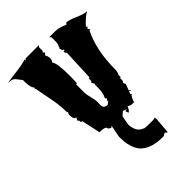

<svg xmlns="http://www.w3.org/2000/svg" viewBox="-291 -867 1292 1292"><g transform="rotate(-45 355.0 -221.5)"><path d="M533.2 180.2 523.9 291.5Q515.6 291.5 507.3 280.3Q504.4 280.3 496.6 286.4Q488.8 292.5 478.5 292.5Q336.9 292.5 293.5 207.5Q270.5 162.6 270.5 92.3V80.6L296.4 -54.2L390.1 -58.1Q392.6 -46.4 392.6 -36.4Q392.6 -26.4 391.4 -19Q390.1 -11.7 390.1 -7.8L386.7 -10.3Q386.7 0.5 381.3 13.2L382.3 12.2L373.5 60.5Q369.6 74.2 377.4 103.5Q385.3 132.8 405.3 148.4L429.7 161.6Q437 165.5 494.1 165.5L520.5 164.6L531.7 160.6Q533.2 171.9 533.2 180.2ZM421.9 -9.3 438.5 -11.2 412.1 -22.5 386.2 0V-15.1Q384.3 -23.4 377.4 -23.4V-14.2Q375.5 -30.8 367.9 -40.5Q360.4 -50.3 341.3 -50.3Q336.9 -43.5 331.3 -43.5Q325.7 -43.5 324.2 -44.4L325.7 -24.9Q325.7 11.7 315.4 11.7Q308.1 -13.2 295.9 -22.5Q289.6 -22.5 287.6 -21.5L295.9 -12.7L275.9 3.4L257.3 -7.8Q257.3 -22 244.6 -26.4Q228.5 -32.7 197.8 -32.7Q197.8 -38.6 183.8 -102.8Q169.9 -167 168.9 -168.9Q167 -167 164.8 -167Q162.6 -167 159.9 -170.2Q157.2 -173.3 157.2 -176Q157.2 -178.7 159.2 -180.7L148.9 -192.4L159.2 -214.8H148.9Q138.2 -227.5 137.5 -250Q136.7 -272.5 146.5 -277.3L139.2 -282.2V-293Q139.2 -350.6 122.6 -432.9Q106 -515.1 102.1 -543H95.7L102.1 -553.2Q83 -575.2 83 -625V-644.5Q75.2 -653.8 66.2 -666Q57.1 -678.2 53.2 -682.9Q49.3 -687.5 41.5 -692.9Q29.3 -701.2 -4.9 -701.2Q13.7 -705.6 85.9 -714.6Q158.2 -723.6 188.5 -734.9V-723.6L197.8 -734.9H324.2L315.4 -723.6V-689L305.7 -678.2Q306.2 -678.7 309.6 -678.7Q317.4 -678.7 317.4 -671.4Q317.4 -669.4 315.4 -667.5L305.7 -655.3Q316.4 -638.7 316.4 -619.6Q316.4 -600.6 305.7 -587.9Q326.7 -563.5 326.7 -448.2Q326.7 -397.5 324.2 -372.1H315.4V-293Q315.4 -275.4 324.5 -239.5Q333.5 -203.6 333.5 -189.9L332.5 -158.2Q332.5 -123.5 368.2 -123.5L386.2 -135.7V-146.5L395 -157.2L386.2 -168.9Q403.8 -195.3 403.8 -256.8V-282.2L407.7 -285.2L395 -305.2L403.8 -315.9V-339.8H412.1L421.9 -565.4L412.1 -576.2V-587.9H421.9Q423.8 -590.3 423.8 -593Q423.8 -595.7 416.3 -598.4Q408.7 -601.1 408.7 -603.3Q408.7 -605.5 412.1 -610.4L403.8 -620.1L405.3 -619.6Q407.2 -619.6 409.7 -622.6Q412.1 -625.5 412.1 -627.4Q412.1 -629.4 410.2 -630.4Q422.4 -642.6 422.4 -674.3Q422.4 -706.1 421.9 -712.4L412.1 -723.6H465.3Q503.4 -723.6 553.7 -701.2L562 -712.4Q587.4 -712.4 637.2 -689.9Q687 -667.5 715.3 -667.5Q676.3 -644.5 636.2 -598.6L646 -589.4H644Q640.6 -589.4 637.7 -586.2Q634.8 -583 634.8 -580.1Q634.8 -577.1 636.2 -576.2L647 -565.4H636.2Q572.3 -438 572.3 -252.4Q572.3 -233.9 562 -214.8V-192.4H553.7L554.7 -178.2Q554.7 -157.2 544.9 -157.2L553.7 -135.7L536.1 -90.3Q537.1 -92.3 539.3 -92.3Q541.5 -92.3 543.9 -89.1Q546.4 -85.9 546.4 -83.3Q546.4 -80.6 544.9 -79.1L536.1 -90.3L526.9 -67.4L536.1 -56.6H526.9L508.8 -22.5V-11.2Q505.9 -10.3 490.2 -10.3Q474.6 -10.3 456.5 -22.5Q453.1 -13.2 445.1 -0.5Q437 12.2 429.7 12.7Z"/></g></svg>

Font: Butcherman Caps
Style: Regular
Weight: 400
Version: Version 001.003